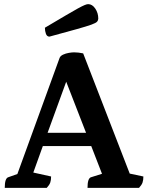

<svg xmlns="http://www.w3.org/2000/svg" viewBox="-20 -908 716 928"><path d="M3 0Q3 -45 19 -51L64 -67L268 -628Q272 -638 285 -644Q298 -650 313 -652.5Q328 -655 338 -655Q359 -655 382 -650L607 -69L673 -55Q673 -38 669 -26Q665 -14 652 0H403Q403 -45 419 -51L473 -68L421 -202H187L141 -74L227 -55Q227 -38 223 -26Q219 -14 206 0ZM210 -266H396L300 -513ZM219 -731Q207 -731 202 -744.5Q197 -758 197 -774Q258 -810 296 -832.5Q334 -855 356 -867Q378 -879 389 -883.5Q400 -888 406 -888Q426 -888 440.5 -866.5Q455 -845 455 -818Q455 -810 449.5 -803.5Q444 -797 422 -789Q400 -781 352 -767.5Q304 -754 219 -731Z"/></svg>

Font: Petrona
Style: Bold
Weight: 700
Designer: Ringo R. Seeber
Foundry: Ringo R. Seeber
Version: Version 2.001; ttfautohint (v1.8.3)